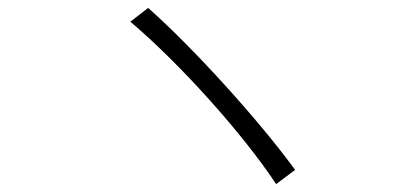

<svg xmlns="http://www.w3.org/2000/svg" viewBox="-20 -586 1040 486"><path d="M355 -566 310 -531C433 -427 593 -250 679 -120L727 -156C636 -281 471 -463 355 -566Z"/></svg>

Font: Noto Sans TC Light
Style: Regular
Weight: 300
Designer: Ryoko NISHIZUKA 西塚涼子 (kana, bopomofo & ideographs); Paul D. Hunt (Latin, Greek & Cyrillic); Sandoll Communications 산돌커뮤니
Foundry: Adobe
Version: Version 2.004;hotconv 1.0.118;makeotfexe 2.5.65603